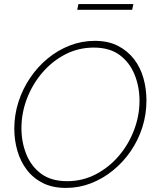

<svg xmlns="http://www.w3.org/2000/svg" viewBox="-20 -915 765 940"><path d="M303 5Q237 5 189.5 -19Q142 -43 111 -84Q80 -125 65 -177Q50 -229 50 -285Q50 -353 70.5 -416.5Q91 -480 128 -534.5Q165 -589 214.5 -629.5Q264 -670 322.5 -692.5Q381 -715 444 -715Q510 -715 557.5 -690.5Q605 -666 636.5 -625Q668 -584 682.5 -531.5Q697 -479 697 -423Q697 -355 677 -292Q657 -229 620 -175Q583 -121 533 -80.5Q483 -40 425 -17.5Q367 5 303 5ZM309 -28Q384 -28 448.5 -61.5Q513 -95 561 -151Q609 -207 636 -277.5Q663 -348 663 -422Q663 -490 639 -549.5Q615 -609 566 -645.5Q517 -682 439 -682Q364 -682 300 -649Q236 -616 187.5 -559.5Q139 -503 112 -432.5Q85 -362 85 -287Q85 -219 109 -159.5Q133 -100 182 -64Q231 -28 309 -28ZM358 -867 364 -895H633L627 -867Z"/></svg>

Font: Raleway Thin ExtraLight
Style: Italic
Weight: 250
Italic angle: -12°
Version: Version 4.026